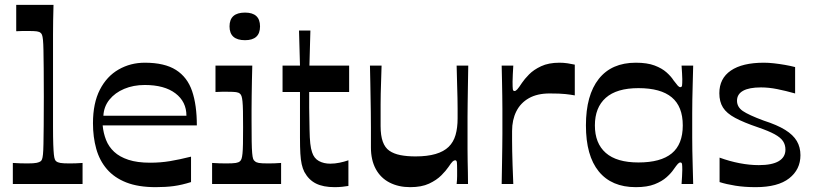

<svg xmlns="http://www.w3.org/2000/svg" viewBox="-20 -760 3364 793"><path d="M33 0V-87Q49 -86 63.5 -85.5Q78 -85 93 -85Q120 -85 131.5 -87.5Q143 -90 148 -94Q151 -96 153.5 -102Q156 -108 157.5 -122.5Q159 -137 159.5 -165.5Q160 -194 160.5 -241Q161 -288 161 -360Q161 -430 160.5 -477Q160 -524 159.5 -552Q159 -580 157.5 -595Q156 -610 153.5 -616Q151 -622 148 -624Q143 -629 132 -630.5Q121 -632 98 -632Q85 -632 73 -632Q61 -632 47 -631V-740H201Q200 -705 199.5 -676Q199 -647 199 -618.5Q199 -590 199 -554Q199 -518 199 -469Q199 -420 199 -351Q199 -282 199 -236.5Q199 -191 200 -163.5Q201 -136 202.5 -122Q204 -108 206.5 -102Q209 -96 212 -94Q218 -89 229.5 -87Q241 -85 268 -85Q281 -85 293.5 -85.5Q306 -86 321 -87V0Z M623 13Q551 13 501.5 -6.5Q452 -26 421.5 -61.5Q391 -97 377.5 -145.5Q364 -194 364 -251Q364 -334 392.5 -389.5Q421 -445 470 -473Q519 -501 578 -501Q660 -501 707 -471Q754 -441 773.5 -383.5Q793 -326 793 -242H404Q407 -210 418 -182Q429 -154 451.5 -133Q474 -112 510.5 -100Q547 -88 600 -88Q643 -88 682 -94.5Q721 -101 769 -113V-8Q731 4 698 8.5Q665 13 623 13ZM750 -282Q750 -340 704.5 -374.5Q659 -409 578 -409Q531 -409 493 -393Q455 -377 432 -348.5Q409 -320 407 -282Z M856 0V-87Q872 -86 886 -85.5Q900 -85 914 -85Q942 -85 954 -87Q966 -89 971 -94Q975 -97 977.5 -104Q980 -111 981.5 -125.5Q983 -140 983.5 -165.5Q984 -191 984 -234Q984 -275 983.5 -301Q983 -327 981.5 -341.5Q980 -356 977.5 -363Q975 -370 971 -373Q966 -378 955 -379.5Q944 -381 920 -381Q907 -381 895.5 -381Q884 -381 870 -380V-489H1022Q1021 -459 1020.5 -427.5Q1020 -396 1019.5 -365.5Q1019 -335 1019 -307.5Q1019 -280 1019 -259Q1019 -207 1019.5 -176Q1020 -145 1021.5 -128Q1023 -111 1025.5 -104Q1028 -97 1033 -94Q1038 -89 1049 -87Q1060 -85 1089 -85Q1101 -85 1114 -85.5Q1127 -86 1141 -87V0ZM992 -594Q928 -594 928 -651Q928 -708 992 -708Q1054 -708 1054 -651Q1054 -594 992 -594Z M1362 13Q1315 13 1285 -2Q1255 -17 1237 -50Q1230 -64 1226 -82Q1222 -100 1220.5 -126Q1219 -152 1219 -192Q1219 -218 1219 -247.5Q1219 -277 1219 -304.5Q1219 -332 1219 -352Q1219 -372 1219 -380H1147V-489H1219L1215 -634H1262L1258 -489H1422V-380H1257Q1257 -362 1257 -345.5Q1257 -329 1257 -315Q1258 -261 1258.5 -225.5Q1259 -190 1261.5 -167.5Q1264 -145 1269 -131Q1277 -106 1297 -95Q1317 -84 1344 -84Q1363 -84 1382.5 -88Q1402 -92 1419 -98V8Q1408 10 1393 11.5Q1378 13 1362 13Z M1674 13Q1626 13 1589 -6Q1552 -25 1532 -62Q1512 -99 1512 -151Q1512 -197 1512 -233Q1512 -269 1511.5 -299Q1511 -329 1510.5 -358Q1510 -387 1509.5 -418Q1509 -449 1508 -489H1556Q1555 -451 1554 -423.5Q1553 -396 1552.5 -373Q1552 -350 1552 -329.5Q1552 -309 1552 -287.5Q1552 -266 1552 -239Q1552 -200 1561 -175Q1570 -150 1588 -137.5Q1606 -125 1633 -119.5Q1660 -114 1696 -114Q1745 -114 1779 -124Q1813 -134 1833 -153.5Q1853 -173 1861.5 -202.5Q1870 -232 1870 -271Q1870 -292 1870 -311.5Q1870 -331 1869.5 -354.5Q1869 -378 1868 -410.5Q1867 -443 1866 -489H1914Q1913 -438 1912.5 -399.5Q1912 -361 1911.5 -331.5Q1911 -302 1911 -278.5Q1911 -255 1911 -235Q1911 -215 1911 -196Q1911 -169 1911 -144Q1911 -119 1911.5 -95Q1912 -71 1912.5 -47Q1913 -23 1913 0H1866Q1868 -18 1868 -32.5Q1868 -47 1868 -58Q1868 -81 1867 -89.5Q1866 -98 1860 -98Q1855 -98 1849.5 -93Q1844 -88 1832 -70Q1822 -55 1802.5 -35.5Q1783 -16 1752 -1.5Q1721 13 1674 13Z M2052 0Q2053 -49 2053.5 -86Q2054 -123 2054.5 -152.5Q2055 -182 2055 -207.5Q2055 -233 2055 -259Q2055 -284 2055 -310Q2055 -336 2054.5 -363.5Q2054 -391 2053.5 -421.5Q2053 -452 2052 -489H2100Q2099 -471 2098 -453Q2097 -435 2097 -423Q2097 -400 2098 -392Q2099 -384 2105 -384Q2110 -384 2116.5 -391Q2123 -398 2136 -418Q2146 -433 2165 -452.5Q2184 -472 2215 -486.5Q2246 -501 2291 -501Q2308 -501 2324.5 -498.5Q2341 -496 2354 -493V-366Q2338 -369 2315.5 -371.5Q2293 -374 2250 -374Q2199 -374 2164.5 -354.5Q2130 -335 2112.5 -300Q2095 -265 2095 -219Q2095 -198 2095 -178.5Q2095 -159 2095.5 -135Q2096 -111 2097 -79Q2098 -47 2100 0Z M2606 13Q2506 13 2453 -52Q2400 -117 2400 -242Q2400 -367 2453 -434Q2506 -501 2606 -501Q2653 -501 2683.5 -489.5Q2714 -478 2733 -461Q2752 -444 2762 -428Q2774 -412 2779.5 -406Q2785 -400 2790 -400Q2796 -400 2797 -407Q2798 -414 2798 -433Q2798 -442 2797 -457.5Q2796 -473 2795 -489H2843Q2842 -446 2841 -412Q2840 -378 2839.5 -349Q2839 -320 2839 -294Q2839 -268 2839 -242Q2839 -216 2839 -191Q2839 -166 2839.5 -137.5Q2840 -109 2841 -75.5Q2842 -42 2843 0H2795Q2796 -16 2797 -31.5Q2798 -47 2798 -58Q2798 -75 2797 -82Q2796 -89 2790 -89Q2785 -89 2779.5 -83Q2774 -77 2762 -60Q2752 -45 2733 -28Q2714 -11 2683.5 1Q2653 13 2606 13ZM2617 -89Q2709 -89 2754.5 -126.5Q2800 -164 2800 -242Q2800 -320 2754.5 -358Q2709 -396 2617 -396Q2527 -396 2482 -356Q2437 -316 2437 -242Q2437 -168 2482 -128.5Q2527 -89 2617 -89Z M2952 -8V-109Q2993 -94 3034.5 -86Q3076 -78 3114 -78Q3169 -78 3196.5 -94.5Q3224 -111 3224 -142Q3224 -162 3214 -177Q3204 -192 3179.5 -205.5Q3155 -219 3111 -234Q3052 -254 3016.5 -273Q2981 -292 2966 -316Q2951 -340 2951 -375Q2951 -436 2998.5 -468.5Q3046 -501 3135 -501Q3154 -501 3176.5 -498.5Q3199 -496 3222 -492Q3245 -488 3264 -483V-374Q3225 -385 3190 -392Q3155 -399 3123 -399Q3074 -399 3049 -385Q3024 -371 3024 -344Q3024 -318 3048 -301.5Q3072 -285 3134 -262Q3190 -244 3223 -223.5Q3256 -203 3271 -177.5Q3286 -152 3286 -119Q3286 -60 3239.5 -23.5Q3193 13 3101 13Q3055 13 3017.5 7Q2980 1 2952 -8Z"/></svg>

Font: Ojuju SemiBold
Style: Regular
Weight: 600
Designer: Chisaokwu Joboson, Mirko Velimirovic
Foundry: Udi Foundry
Version: Version 1.000